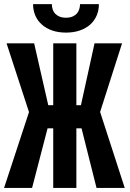

<svg xmlns="http://www.w3.org/2000/svg" viewBox="-20 -924 640 944"><path d="M380.9 -293 454.6 0H593.3L472.2 -373.5L580.1 -710.9H444.8L377.9 -406.7H355.5V-710.9H241.7V-406.7H217.3L147.9 -710.9H12.2L122.6 -373L0 0H137.7L213.9 -293H241.7V0H355.5V-293ZM466.3 -903.8H373.5Q373.5 -891.1 369.6 -878.7Q365.7 -866.2 357.9 -857.4Q349.1 -848.1 336.2 -842.5Q323.2 -836.9 304.7 -836.9Q285.6 -836.9 272.5 -842.5Q259.3 -848.1 251 -856.9Q242.7 -866.2 238.8 -878.4Q234.9 -890.6 234.9 -903.8H142.6Q142.6 -873 153.8 -847.2Q165 -821.3 186.5 -802.7Q207 -784.2 237.1 -773.9Q267.1 -763.7 304.7 -763.7Q341.8 -763.7 371.8 -773.9Q401.9 -784.2 422.9 -802.7Q443.8 -821.3 455.1 -847.2Q466.3 -873 466.3 -903.8Z"/></svg>

Font: Roboto Mono SemiBold
Style: Regular
Weight: 600
Monospace: yes
Designer: Google
Version: Version 3.000